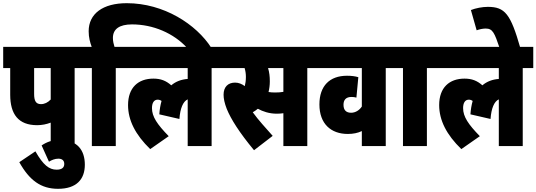

<svg xmlns="http://www.w3.org/2000/svg" viewBox="-20 -916 3364 1204"><path d="M448 -489H514V-622H0V-489H44V-322C44 -200 95 -131 213 -131C243 -131 272 -137 298 -147V0H448ZM298 -489V-292C280 -273 259 -263 237 -263C206 -263 194 -282 194 -327V-489Z M344 268C461 268 512 207 512 117C512 26 465 -39 354 -39C308 -39 272 -25 241 -4L287 98C303 88 324 79 346 79C369 79 383 90 383 112C383 134 369 148 335 148C288 148 251 119 202 33L101 101C164 214 236 268 344 268Z M706 -489H772V-622H698C693 -638 688 -657 688 -678C688 -734 729 -763 808 -763C940 -763 1069 -708 1154 -615H1306C1211 -764 1007 -896 775 -896C625 -896 536 -830 536 -720C536 -681 545 -649 555 -622H502V-489H556V0H706Z M760 -489H1157V-421C1117 -418 1082 -405 1054 -381C1021 -410 988 -423 942 -423C847 -423 783 -367 783 -257C783 -162 829 -71 922 19L1038 -62C966 -136 933 -184 933 -238C933 -270 945 -291 969 -291C978 -291 986 -288 993 -283C986 -258 981 -230 979 -199L1105 -170C1110 -237 1128 -280 1157 -293V0H1307V-489H1373V-622H760Z M1573 26 1690 -64C1644 -116 1602 -161 1565 -212C1576 -218 1587 -226 1597 -234C1628 -217 1668 -203 1716 -203C1729 -203 1743 -204 1757 -206V0H1907V-489H1973V-622H1361V-489H1514C1519 -472 1522 -454 1522 -434C1522 -410 1519 -392 1515 -376C1496 -390 1476 -398 1454 -398C1410 -398 1382 -371 1382 -322C1382 -298 1388 -269 1402 -233C1428 -169 1481 -85 1573 26ZM1704 -336C1689 -336 1676 -337 1664 -339C1669 -360 1672 -382 1672 -406C1672 -436 1669 -463 1661 -489H1757V-340C1741 -337 1724 -336 1704 -336Z M2465 -489V-622H1961V-489H2249V-248C2234 -225 2209 -209 2182 -209C2152 -209 2134 -224 2134 -259C2134 -290 2150 -308 2184 -308C2195 -308 2204 -307 2215 -304L2227 -432C2207 -438 2184 -441 2156 -441C2048 -441 1983 -378 1983 -261C1983 -140 2055 -76 2161 -76C2195 -76 2224 -82 2249 -94V0H2399V-489Z M2657 -489H2723V-622H2453V-489H2507V0H2657Z M2711 -489H3108V-421C3068 -418 3033 -405 3005 -381C2972 -410 2939 -423 2893 -423C2798 -423 2734 -367 2734 -257C2734 -162 2780 -71 2873 19L2989 -62C2917 -136 2884 -184 2884 -238C2884 -270 2896 -291 2920 -291C2929 -291 2937 -288 2944 -283C2937 -258 2932 -230 2930 -199L3056 -170C3061 -237 3079 -280 3108 -293V0H3258V-489H3324V-622H2711Z M3113 -615H3243C3182 -828 3147 -873 3039 -873C3005 -873 2963 -865 2933 -853L2969 -726C2988 -733 3009 -737 3026 -737C3070 -737 3081 -709 3113 -615Z"/></svg>

Font: Noto Sans Devanagari ExtraCondensed Black
Style: Regular
Weight: 900
Width: 2
Designer: Jelle Bosma - Monotype Design Team
Foundry: Monotype Imaging Inc.
Version: Version 2.004